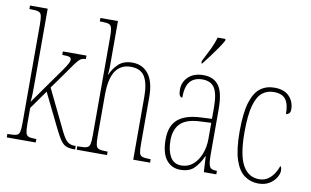

<svg xmlns="http://www.w3.org/2000/svg" viewBox="-78 -923 1766 1090"><g transform="rotate(10 804.5 -378.0)"><path d="M14 0V-20H21Q52 -20 66 -24.5Q80 -29 84 -45Q88 -61 88 -96V-664Q88 -699 84 -715Q80 -731 66 -735.5Q52 -740 21 -740H14V-760H116V-373Q116 -355 116 -327.5Q116 -300 115.5 -272Q115 -244 112 -222L211 -362Q244 -408 262.5 -434.5Q281 -461 288 -475Q295 -489 295 -496Q295 -508 285 -512Q275 -516 243 -516V-536H379V-516Q361 -516 349 -508Q337 -500 319.5 -476Q302 -452 268 -403L210 -322L311 -114Q335 -61 352.5 -40.5Q370 -20 401 -20H408V0H402Q375 0 357.5 -6.5Q340 -13 324.5 -34.5Q309 -56 287 -101L192 -295L116 -188V-96Q116 -61 120 -45Q124 -29 137 -24.5Q150 -20 178 -20H181V0Z M417 0V-20H426Q457 -20 471 -24.5Q485 -29 489 -45Q493 -61 493 -96V-664Q493 -698 489 -714Q485 -730 473 -735Q461 -740 436 -740H420V-760H521V-495Q521 -478 518 -451H520Q534 -486 563.5 -514Q593 -542 644 -542Q703 -542 737 -497.5Q771 -453 771 -364V-94Q771 -61 774.5 -45.5Q778 -30 791 -25Q804 -20 832 -20H840V0H743V-364Q743 -438 720 -477.5Q697 -517 638 -517Q581 -517 551 -472.5Q521 -428 521 -333V-96Q521 -61 525 -45Q529 -29 543 -24.5Q557 -20 587 -20H592V0Z M1015 10Q965 10 934.5 -28.5Q904 -67 904 -146Q904 -224 947.5 -261.5Q991 -299 1080 -303L1143 -306V-371Q1143 -451 1121.5 -484Q1100 -517 1052 -517Q1005 -517 980.5 -488.5Q956 -460 956 -395Q935 -395 935 -438Q935 -482 966.5 -512Q998 -542 1053 -542Q1112 -542 1141.5 -502.5Q1171 -463 1171 -366V-103Q1171 -66 1175.5 -48.5Q1180 -31 1190.5 -25.5Q1201 -20 1220 -20H1222V0H1150L1145 -91H1143Q1124 -48 1096 -19Q1068 10 1015 10ZM1017 -15Q1055 -15 1083 -38.5Q1111 -62 1127 -102Q1143 -142 1143 -191V-283L1081 -280Q1001 -277 966.5 -242.5Q932 -208 932 -146Q932 -88 952.5 -51.5Q973 -15 1017 -15ZM1029 -619Q1052 -663 1068.5 -697.5Q1085 -732 1095 -766H1140V-756Q1131 -739 1113 -712.5Q1095 -686 1074 -658Q1053 -630 1034 -606H1029Z M1465 10Q1421 10 1385.5 -15Q1350 -40 1330 -99.5Q1310 -159 1310 -263Q1310 -371 1329 -431.5Q1348 -492 1382 -517Q1416 -542 1462 -542Q1519 -542 1548 -511.5Q1577 -481 1577 -437Q1577 -420 1569 -413Q1561 -406 1552 -406Q1552 -462 1532 -489.5Q1512 -517 1462 -517Q1425 -517 1397 -495Q1369 -473 1353.5 -418Q1338 -363 1338 -264Q1338 -131 1371 -73Q1404 -15 1465 -15Q1495 -15 1516 -29.5Q1537 -44 1551 -66Q1565 -88 1572 -110Q1576 -106 1578 -100Q1580 -94 1580 -83Q1580 -65 1566.5 -43Q1553 -21 1527.5 -5.5Q1502 10 1465 10Z"/></g></svg>

Font: Noto Serif Myanmar ExtraCondensed Thin
Style: Regular
Weight: 100
Width: 2
Designer: Ben Mitchell and the Monotype Design Team
Foundry: Monotype Imaging Inc.
Version: Version 2.106; ttfautohint (v1.8.4.7-5d5b)